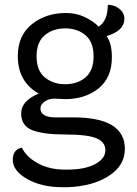

<svg xmlns="http://www.w3.org/2000/svg" viewBox="-20 -555 568 798"><path d="M251 -143 206 -145Q182 -145 165 -132.5Q148 -120 148 -105Q148 -67 212 -67H286Q499 -67 499 64Q499 133 432.5 176Q366 219 262 223H238Q153 223 93 189Q33 155 33 109Q33 87 43.5 74Q54 61 71 59Q90 98 138 124Q186 150 251 150H258Q333 150 375.5 127Q418 104 418 69.5Q418 35 380.5 19.5Q343 4 251.5 4Q160 4 114 -14Q68 -32 68 -84Q68 -136 141 -166Q54 -215 54 -322Q54 -407 112 -454Q170 -501 255 -501Q298 -501 334.5 -483Q371 -465 390 -444Q428 -469 428 -535Q455 -535 476 -518.5Q497 -502 497 -477Q497 -427 423 -405Q445 -375 445 -317Q445 -232 389.5 -187.5Q334 -143 251 -143ZM335.5 -408.5Q302 -437 251 -437Q200 -437 166 -408.5Q132 -380 132 -321Q132 -262 166 -233.5Q200 -205 251 -205Q302 -205 335.5 -233.5Q369 -262 369 -321Q369 -380 335.5 -408.5Z"/></svg>

Font: Merge One
Style: Regular
Weight: 400
Designer: Kosal Sen
Foundry: Philatype
Version: Version 1.001